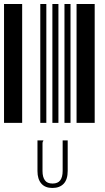

<svg xmlns="http://www.w3.org/2000/svg" viewBox="-20 -610 520 953"><path d="M0 0V-590H90V0ZM180 0V-590H210V0ZM240 0V-590H270V0ZM300 0V-590H330V0ZM360 0V-590H450V0ZM240 323Q204 323 185 301Q166 279 166 239V87H195V90Q192 92 192 95Q191 97 191 104V239Q191 269 203 285Q214 301 241 301Q267 301 279 285Q291 269 291 238V87H316V238Q316 281 296 302Q276 323 240 323Z"/></svg>

Font: Libre Barcode 39 Text
Style: Regular
Weight: 400
Version: Version 1.005; ttfautohint (v1.8.3)